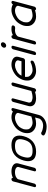

<svg xmlns="http://www.w3.org/2000/svg" viewBox="1559 -2368 1040 4198"><g transform="rotate(-90 2079.0 -269.0)"><path d="M509.8 -36.9Q505.9 -21.7 491.6 -10.9Q477.3 0 461.4 0Q445.8 0 437.3 -10.7Q428.7 -21.5 432.9 -36.6L527.1 -388.2Q530.3 -399.9 525 -412.4Q519.8 -424.8 506.8 -435.9Q493.9 -447 469.1 -454.2Q444.3 -461.4 412.1 -461.4Q379.9 -461.4 351.3 -454.2Q322.8 -447 303.8 -435.9Q284.9 -424.8 272.9 -412.4Q261 -399.9 257.8 -388.2L163.6 -36.6Q159.4 -21.5 145.3 -10.7Q131.1 0 115.5 0Q99.6 0 91.3 -10.9Q83 -21.7 86.9 -36.9L211.4 -501.5Q215.3 -516.6 229.6 -527.6Q243.9 -538.6 259.8 -538.6Q274.2 -538.6 282.2 -529.2Q290.3 -519.8 289.1 -506.1Q352.8 -538.6 432.9 -538.6Q466.1 -538.6 495.6 -532Q525.1 -525.4 548.3 -512.9Q571.5 -500.5 586.8 -482.4Q602.1 -464.4 606.9 -441.4Q611.8 -418.5 604.7 -390.9Z M985.1 -461.4Q884.8 -461.4 828.7 -417.1Q772.7 -372.8 745.1 -269.3Q733.9 -227.3 732.4 -195.9Q731 -164.6 739 -141.7Q747.1 -118.9 765.9 -104.6Q784.7 -90.3 813.2 -83.6Q841.8 -76.9 882.1 -76.9Q982.4 -76.9 1038.5 -121.3Q1094.5 -165.8 1122.1 -269.3Q1133.3 -311.3 1134.8 -342.7Q1136.2 -374 1128.2 -396.9Q1120.1 -419.7 1101.3 -433.8Q1082.5 -448 1054 -454.7Q1025.4 -461.4 985.1 -461.4ZM861.6 0Q808.8 0 769.2 -11.8Q729.5 -23.7 704 -46.1Q678.5 -68.6 665.8 -101.4Q653.1 -134.3 653.8 -176.4Q654.5 -218.5 668.2 -269.3Q702.9 -397.9 788.9 -468.3Q875 -538.6 1005.9 -538.6Q1058.6 -538.6 1098.3 -526.7Q1137.9 -514.9 1163.5 -492.4Q1189 -470 1201.5 -437.1Q1214.1 -404.3 1213.4 -362.2Q1212.6 -320.1 1199 -269.3Q1164.3 -140.6 1078.4 -70.3Q992.4 0 861.6 0Z M1351.3 -171.4Q1358.6 -146.7 1381.7 -124.6Q1404.8 -102.5 1434.8 -89.7Q1464.8 -76.9 1492.7 -76.9Q1522.7 -76.9 1563.6 -84.7Q1604.5 -92.5 1631.3 -102.8L1708 -388.9Q1711.2 -400.4 1705.9 -412.8Q1700.7 -425.3 1687.9 -436.3Q1675 -447.3 1651 -454.3Q1627 -461.4 1595.7 -461.4Q1552.7 -461.4 1493.7 -432.9Q1434.6 -404.3 1403.6 -366.9Q1390.1 -350.3 1374 -319.5Q1357.9 -288.6 1352.8 -269.3Q1347.7 -250 1347.2 -218.9Q1346.7 -187.7 1351.3 -171.4ZM1285.9 117.2Q1304.2 130.9 1348.6 142.3Q1393.1 153.8 1430.9 153.8Q1461.2 153.8 1488.9 145.8Q1516.6 137.7 1536.1 124.9Q1555.7 112.1 1568.8 96.6Q1582 81.1 1586.2 65.4L1609.4 -21.2Q1541.5 0 1471.9 0Q1425 0 1383.1 -18.1Q1341.1 -36.1 1312.4 -67.3Q1283.7 -98.4 1273.4 -136.2Q1266.1 -163.8 1266.8 -200.8Q1267.6 -237.8 1275.9 -269.3Q1284.2 -300.8 1303.3 -337.8Q1322.5 -374.8 1344.7 -402.3Q1391.1 -460.2 1468.3 -499.4Q1545.4 -538.6 1616.2 -538.6Q1653.1 -538.6 1685.5 -530Q1718 -521.5 1740 -506.1Q1746.6 -520.5 1759.4 -529.5Q1772.2 -538.6 1786.4 -538.6Q1802 -538.6 1810.5 -527.6Q1819.1 -516.6 1814.9 -501.5L1701.4 -77.9V-77.6Q1701.2 -77.4 1701 -76.5Q1700.9 -75.7 1700.7 -74.7L1663.1 65.4Q1653.3 101.6 1627.9 132.8Q1602.5 164.1 1568.2 185.3Q1533.9 206.5 1492.8 218.6Q1451.7 230.7 1410.2 230.7Q1357.2 230.7 1305.1 217Q1252.9 203.4 1225.8 181.2Q1215.1 172.4 1216.3 156.6Q1217.5 140.9 1229.7 127.7Q1241.9 114.5 1258.5 111.5Q1275.1 108.4 1285.9 117.2Z M1949.7 -501.5Q1953.6 -516.6 1967.9 -527.6Q1982.2 -538.6 1998 -538.6Q2013.7 -538.6 2022.2 -527.8Q2030.8 -517.1 2026.6 -502L1935.3 -161.1Q1932.6 -151.4 1938.1 -132.3Q1943.6 -113.3 1952.9 -104.5Q1963.6 -95.2 1994.3 -86.1Q2024.9 -76.9 2047.4 -76.9Q2078.4 -76.9 2120.4 -84.8Q2162.4 -92.8 2189 -103L2295.9 -502Q2299.8 -516.8 2314.1 -527.7Q2328.4 -538.6 2344.2 -538.6Q2359.9 -538.6 2368.4 -527.6Q2377 -516.6 2372.8 -501.5L2259.8 -79.8L2259.5 -79.6Q2259.5 -79.6 2259.4 -78.7Q2259.3 -77.9 2259 -76.9L2248.3 -36.9Q2244.4 -21.7 2230.1 -10.9Q2215.8 0 2200 0Q2188.5 0 2180.7 -6.5Q2172.9 -12.9 2170.9 -22.5Q2138.2 -12 2099.9 -6Q2061.5 0 2026.9 0Q1986.3 0 1948.1 -11.8Q1909.9 -23.7 1888.9 -43.5Q1867.4 -64 1858.4 -95.7Q1849.4 -127.4 1857.7 -158.7Z M2554 -368.9Q2539.8 -351.8 2522.9 -319.3H2839.1L2858.2 -390.4Q2861.1 -401.6 2855.8 -413.8Q2850.6 -426 2837.8 -436.8Q2825 -447.5 2800.9 -454.5Q2776.9 -461.4 2745.6 -461.4Q2702.6 -461.4 2643.8 -433.5Q2585 -405.5 2554 -368.9ZM2801.3 -113.5Q2816.9 -122.6 2831.3 -120Q2845.7 -117.4 2851.1 -104.5Q2856.7 -90.8 2849.5 -74.6Q2842.3 -58.3 2826.9 -49.6Q2787.4 -27.1 2730.6 -13.5Q2673.8 0 2621.8 0Q2575 0 2533 -18.1Q2491 -36.1 2462.3 -67.3Q2433.6 -98.4 2423.3 -136.2Q2416 -163.8 2416.7 -200.8Q2417.5 -237.8 2425.8 -269.3Q2434.1 -300.8 2453.2 -337.8Q2472.4 -374.8 2494.6 -402.3Q2541 -460.2 2618.2 -499.4Q2695.3 -538.6 2766.1 -538.6Q2806.6 -538.6 2841.4 -528.2Q2876.2 -517.8 2900.3 -499.1Q2924.3 -480.5 2934.2 -452.1Q2944.1 -423.8 2935.1 -390.4L2905.5 -279.3Q2901.6 -264.2 2887.2 -253.2Q2872.8 -242.2 2856.9 -242.2H2498Q2496.1 -222.7 2496.8 -202.6Q2497.6 -182.6 2501 -170.7Q2508.3 -146.2 2531.5 -124.3Q2554.7 -102.3 2584.7 -89.6Q2614.7 -76.9 2642.6 -76.9Q2679.2 -76.9 2728.6 -88.6Q2778.1 -100.3 2801.3 -113.5Z M3099.6 -501.5Q3103.5 -516.6 3117.8 -527.6Q3132.1 -538.6 3147.9 -538.6Q3163.6 -538.6 3172.1 -527.6Q3180.7 -516.6 3176.5 -501.5L3052 -36.9Q3048.1 -21.7 3033.8 -10.9Q3019.5 0 3003.7 0Q2987.8 0 2979.5 -10.9Q2971.2 -21.7 2975.1 -36.9ZM3224.1 -670.7Q3202.6 -653.8 3178.7 -653.8Q3154.8 -653.8 3142.5 -670.7Q3130.1 -687.5 3136.5 -711.4Q3142.8 -735.4 3164.3 -752.3Q3185.8 -769.3 3209.7 -769.3Q3233.6 -769.3 3246 -752.3Q3258.3 -735.4 3252 -711.4Q3245.6 -687.5 3224.1 -670.7Z M3330.3 -501.5Q3334.2 -516.6 3348.5 -527.6Q3362.8 -538.6 3378.7 -538.6Q3393.1 -538.6 3401.1 -529.2Q3409.2 -519.8 3408 -506.1Q3471.7 -538.6 3540 -538.6Q3572.5 -538.6 3585.9 -536.6Q3592.8 -535.6 3598.8 -533.8Q3604.7 -532 3610.6 -528.4Q3616.5 -524.9 3619.3 -519.9Q3622.1 -514.9 3622.9 -507.6Q3623.8 -500.2 3619.4 -491Q3613.8 -477.3 3604.1 -469.4Q3594.5 -461.4 3582.2 -459.6Q3569.8 -457.8 3559.6 -457.9Q3549.3 -458 3536.7 -459.7Q3524.2 -461.4 3519.5 -461.4Q3491.5 -461.4 3465.3 -454.2Q3439.2 -447 3421.3 -436Q3403.3 -425 3391.6 -412.4Q3379.9 -399.7 3376.7 -388.2L3282.5 -36.6Q3278.3 -21.5 3264.2 -10.7Q3250 0 3234.4 0Q3218.5 0 3210.2 -10.9Q3201.9 -21.7 3205.8 -36.9Z M3686.8 -402.3Q3733.2 -460.2 3810.3 -499.4Q3887.5 -538.6 3958.3 -538.6Q3995.1 -538.6 4027.6 -530Q4060.1 -521.5 4082 -506.1Q4088.6 -520.5 4101.4 -529.5Q4114.3 -538.6 4128.4 -538.6Q4144.3 -538.6 4152.7 -527.6Q4161.1 -516.6 4157.2 -501.5L4044.2 -79.8L4043.2 -76.9L4032.5 -36.9Q4028.6 -21.7 4014.3 -10.9Q4000 0 3984.1 0Q3972.7 0 3965 -6.5Q3957.3 -12.9 3955.3 -22.5Q3886 0 3814 0Q3767.1 0 3725.1 -18.1Q3683.1 -36.1 3654.4 -67.3Q3625.7 -98.4 3615.5 -136.2Q3608.2 -163.8 3608.9 -200.8Q3609.6 -237.8 3617.9 -269.3Q3626.2 -300.8 3645.4 -337.8Q3664.6 -374.8 3686.8 -402.3ZM3693.4 -171.4Q3700.7 -146.7 3723.8 -124.6Q3746.8 -102.5 3776.9 -89.7Q3806.9 -76.9 3834.7 -76.9Q3864.7 -76.9 3905.6 -84.7Q3946.5 -92.5 3973.4 -102.8L4050 -388.9Q4053.2 -400.4 4048 -412.8Q4042.7 -425.3 4029.9 -436.3Q4017.1 -447.3 3993 -454.3Q3969 -461.4 3937.7 -461.4Q3894.8 -461.4 3835.7 -432.9Q3776.6 -404.3 3745.6 -366.9Q3732.2 -350.3 3716.1 -319.5Q3700 -288.6 3694.8 -269.3Q3689.7 -250 3689.2 -218.9Q3688.7 -187.7 3693.4 -171.4Z"/></g></svg>

Font: Tecnico
Style: GruesoInclinado
Weight: 700
Italic angle: -15°
Version: Version 1.3